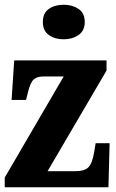

<svg xmlns="http://www.w3.org/2000/svg" viewBox="-20 -791 491 811"><path d="M0 0V-41L249 -468H163Q136 -468 122 -455Q108 -442 98 -401L90 -369H29L40 -536H430V-493L181 -68H301Q337 -68 353.5 -84.5Q370 -101 378 -150L384 -186H443L438 0ZM249 -625Q212 -625 186.5 -643Q161 -661 161 -698Q161 -736 186.5 -753.5Q212 -771 249 -771Q285 -771 311.5 -753.5Q338 -736 338 -698Q338 -661 311.5 -643Q285 -625 249 -625Z"/></svg>

Font: Noto Serif Bengali ExtraCondensed Black
Style: Regular
Weight: 900
Width: 2
Designer: Juan Bruce, Universal Thirst, Indian Type Foundry and the Monotype Design Team.
Foundry: Monotype Imaging Inc.
Version: Version 2.003; ttfautohint (v1.8.4.7-5d5b)